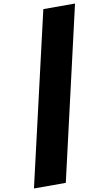

<svg xmlns="http://www.w3.org/2000/svg" viewBox="-156 -1011 717 1265"><g transform="rotate(-10 203.0 -378.5)"><path d="M442 -955 177 198H-36L230 -955Z"/></g></svg>

Font: Poppins Black A&M
Style: Regular
Weight: 900
Designer: Ninad Kale (Devanagari), Jonny Pinhorn (Latin)
Foundry: Indian Type Foundry
Version: 4.004